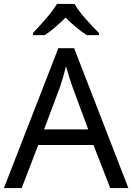

<svg xmlns="http://www.w3.org/2000/svg" viewBox="-20 -964 679 984"><path d="M362 -944H272C246 -899 186 -834 149 -795V-784H209C244 -806 280 -838 316 -874C352 -838 390 -805 425 -784H487V-795C449 -833 386 -899 362 -944ZM545 0H638L360 -717H279L0 0H91L176 -221H459ZM352 -517 432 -301H206L287 -517C295 -540 308 -583 318 -624C325 -599 346 -533 352 -517Z"/></svg>

Font: Noto Sans Mahajani
Style: Regular
Weight: 400
Designer: Monotype Design Team
Foundry: Monotype Imaging Inc.
Version: Version 2.003